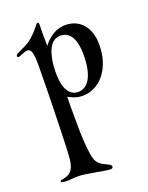

<svg xmlns="http://www.w3.org/2000/svg" viewBox="-171 -612 851 1107"><g transform="rotate(-20 255.0 -58.0)"><path d="M210 -509.8Q210 -502.9 209.5 -487.8Q209 -472.7 209 -452.1Q209 -440.4 209.2 -433.6Q209.5 -426.8 209.5 -420.4Q209.5 -414.1 209.7 -405.8Q210 -397.5 210 -382.8Q225.6 -404.3 246.1 -421.4Q254.9 -428.7 265.6 -435.5Q276.4 -442.4 289.3 -447.8Q302.2 -453.1 316.7 -456.5Q331.1 -460 347.2 -460Q382.3 -460 409.7 -447.3Q437 -434.6 455.8 -411.9Q474.6 -389.2 484.4 -357.7Q494.1 -326.2 494.1 -288.1Q494.1 -231 479 -185.5Q463.9 -140.1 438 -108.2Q412.1 -76.2 377.4 -59.1Q342.8 -42 303.2 -42Q289.1 -42 276.6 -44.4Q264.2 -46.9 253.4 -50.8Q242.7 -54.7 233.6 -59.3Q224.6 -64 217.8 -67.9Q217.3 -47.9 217 -32.5Q216.8 -17.1 216.8 -2.4Q216.8 12.2 216.8 27.8Q216.8 43.5 216.8 64Q216.8 97.2 217.5 137.2Q218.3 177.2 220.9 215.6Q223.6 253.9 228.5 285.6Q233.4 317.4 242.2 333Q250.5 348.1 262.7 356.9Q274.9 365.7 287.1 371.1Q302.2 377.9 313.7 384.8Q325.2 391.6 325.2 398.9Q325.2 404.3 321.8 407.7Q318.4 411.1 310.1 411.1Q296.9 411.1 273.2 407Q249.5 402.8 221.9 397.9Q194.3 393.1 167 388.9Q139.6 384.8 119.1 384.8Q97.2 384.8 82.5 386.5Q67.9 388.2 51.8 388.2Q30.3 388.2 22.7 385.5Q15.1 382.8 15.1 378.9Q15.1 374.5 20 373Q24.9 371.6 33.2 370.1Q41.5 368.7 51.8 365.5Q62 362.3 73.2 355Q85 346.7 92 334.2Q99.1 321.8 103 306.6Q106.9 291.5 108.4 275.1Q109.9 258.8 110.8 243.2Q111.8 231 112.8 205.8Q113.8 180.7 114.7 147.2Q115.7 113.8 116.9 74.2Q118.2 34.7 119.1 -7.3Q120.1 -49.3 121.1 -91.1Q122.1 -132.8 122.6 -170.4Q123 -208 123.5 -239.5Q124 -271 124 -292Q124 -323.2 122.3 -343.5Q120.6 -363.8 116.7 -375.7Q112.8 -387.7 106.4 -392.3Q100.1 -397 90.8 -397Q83.5 -397 75.4 -394Q67.4 -391.1 59.3 -387.9Q51.3 -384.8 44.4 -381.8Q37.6 -378.9 33.2 -378.9Q24.9 -378.9 24.9 -387.2Q24.9 -390.1 27.8 -394Q30.8 -397.9 43 -403.8Q50.8 -408.2 61.5 -412.8Q72.3 -417.5 84.7 -423.6Q97.2 -429.7 110.6 -438.2Q124 -446.8 137.2 -459Q154.8 -475.1 165.8 -487.8Q176.8 -500.5 183.8 -509Q190.9 -517.6 195.1 -522.2Q199.2 -526.9 203.1 -526.9Q207.5 -526.9 208.7 -521.7Q210 -516.6 210 -509.8ZM299.8 -412.1Q278.8 -412.1 263.4 -402.3Q248 -392.6 237.3 -376.5Q226.6 -360.4 220 -339.8Q213.4 -319.3 209.5 -297.6Q205.6 -275.9 204.3 -255.1Q203.1 -234.4 203.1 -217.8Q203.1 -191.9 206.8 -165.8Q210.4 -139.6 220 -118.9Q229.5 -98.1 246.1 -85Q262.7 -71.8 288.1 -71.8Q308.1 -71.8 326.4 -82Q344.7 -92.3 358.6 -115Q372.6 -137.7 380.9 -174.6Q389.2 -211.4 389.2 -264.2Q389.2 -296.4 384.3 -323.5Q379.4 -350.6 368.7 -370.4Q357.9 -390.1 340.8 -401.1Q323.7 -412.1 299.8 -412.1Z"/></g></svg>

Font: Henny Penny
Style: Regular
Weight: 400
Version: Version 1.001